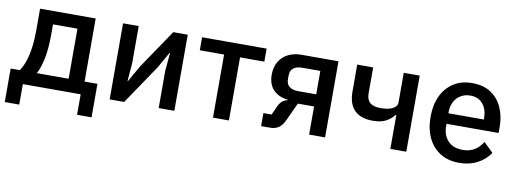

<svg xmlns="http://www.w3.org/2000/svg" viewBox="-56 -842 3473 1292"><g transform="rotate(10 1680.5 -196.0)"><path d="M9 140V-89H72Q92 -119 105.5 -159.5Q119 -200 126.5 -252.5Q134 -305 134 -371V-520H514V-89H602V140H503V0H108V140ZM188 -89H405V-431H238V-365Q238 -261 223.5 -194Q209 -127 188 -89Z M701 0V-520H808V-266L798 -143H801L864 -254L1044 -520H1143V0H1036V-254L1047 -377H1043L980 -266L800 0Z M1407 0V-431H1241V-520H1682V-431H1516V0Z M1736 0V-89H1792L1821 -153Q1832 -175 1847 -187.5Q1862 -200 1881 -202V-206Q1818 -213 1782 -251Q1746 -289 1746 -353Q1746 -405 1768 -442.5Q1790 -480 1829.5 -500Q1869 -520 1920 -520H2173V0H2064V-192H1953L1898 -73Q1880 -32 1855.5 -16Q1831 0 1798 0ZM1941 -275H2064V-435H1941Q1903 -435 1881 -418.5Q1859 -402 1859 -367V-341Q1859 -308 1881 -291.5Q1903 -275 1941 -275Z M2619 0V-231H2614Q2592 -202 2558 -184Q2524 -166 2469 -166Q2386 -166 2343.5 -209Q2301 -252 2301 -337V-520H2410V-344Q2410 -300 2433.5 -279.5Q2457 -259 2507 -259Q2558 -259 2588.5 -274.5Q2619 -290 2619 -317V-520H2728V0Z M3089 12Q3015 12 2961 -21.5Q2907 -55 2877.5 -116Q2848 -177 2848 -260Q2848 -343 2877 -403.5Q2906 -464 2959 -498Q3012 -532 3086 -532Q3163 -532 3214.5 -497.5Q3266 -463 3292 -404Q3318 -345 3318 -273V-232H2962V-215Q2962 -155 2997.5 -116.5Q3033 -78 3099 -78Q3147 -78 3180 -99Q3213 -120 3235 -156L3300 -93Q3270 -46 3215.5 -17Q3161 12 3089 12ZM3088 -447Q3050 -447 3021.5 -429.5Q2993 -412 2977.5 -381.5Q2962 -351 2962 -311V-304H3204V-314Q3204 -354 3190 -384Q3176 -414 3150 -430.5Q3124 -447 3088 -447Z"/></g></svg>

Font: IBM Plex Sans Medium
Style: Regular
Weight: 500
Designer: Mike Abbink, Paul van der Laan, Pieter van Rosmalen
Foundry: Bold Monday
Version: Version 3.201